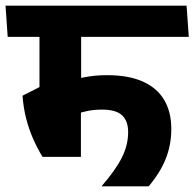

<svg xmlns="http://www.w3.org/2000/svg" viewBox="-43 -661 690 681"><path d="M626.6 -530.3 618.8 -640.8H-23.4L-15.7 -530.3ZM244.8 -570.2H97V-299H244.8ZM107.8 -104.7H244V-352.6H97.9L36.8 -321.6Q40.1 -278.7 49.7 -240.9Q59.4 -203 74.3 -169.1Q89.2 -135.2 107.8 -104.7ZM203 -373.5 228.1 -256.1Q247.7 -263.8 270.1 -268Q292.5 -272.2 319.1 -272.2Q368.6 -272.2 390 -252Q411.5 -231.7 411.5 -192.6Q411.5 -146.1 388.9 -101.5Q366.4 -57 318.4 -1.8V0H484.2Q525.7 -49.1 545.1 -98.4Q564.6 -147.7 564.6 -203.8Q564.6 -263.8 539.4 -306.4Q514.3 -349 463.7 -371.7Q413 -394.4 336.5 -394.4Q300.7 -394.4 268.2 -389.1Q235.6 -383.9 203 -373.5Z"/></svg>

Font: Anek Devanagari Medium
Style: Regular
Weight: 500
Designer: Kailash Malviya (Devanagari) & Yesha Goshar (Latin)
Foundry: Ek Type
Version: Version 1.003